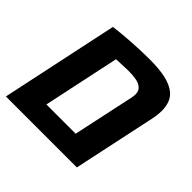

<svg xmlns="http://www.w3.org/2000/svg" viewBox="-161 -802 962 962"><g transform="rotate(45 320.0 -320.5)"><path d="M381.8 -641.1Q449.2 -641.1 494.6 -630.6Q540 -620.1 567.9 -597.2Q605.5 -565.4 605.5 -501.5Q605.5 -471.2 598.6 -440.4L504.9 0H2L134.8 -625.5Q181.2 -631.8 250.2 -636.5Q319.3 -641.1 381.8 -641.1ZM381.3 -115.2 451.7 -444.3Q454.1 -458 454.1 -466.8Q454.1 -491.2 438 -504.4Q425.3 -516.1 401.4 -520.8Q377.4 -525.4 343.3 -525.4L278.3 -522.9L260.3 -522L173.8 -115.2Z"/></g></svg>

Font: Viking Open Sans
Style: Bold Italic
Weight: 700
Italic angle: -12°
Foundry: Ascender Corporation
Version: Version 2.000